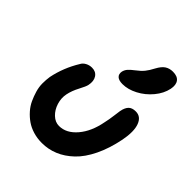

<svg xmlns="http://www.w3.org/2000/svg" viewBox="-211 -934 1031 1031"><g transform="rotate(45 304.5 -418.5)"><path d="M359.9 -564Q331.5 -564 318.8 -575.9Q306.2 -587.9 310.1 -608.9Q313.5 -624 323.7 -636.2Q334 -648.4 355 -664.1Q380.9 -683.6 395.3 -701.2Q409.7 -718.8 424.8 -748Q441.4 -778.8 460.2 -791Q479 -803.2 504.9 -803.2Q539.1 -803.2 553.5 -783.9Q567.9 -764.6 561 -730Q552.2 -687 520 -648.2Q487.8 -609.4 444.3 -586.7Q400.9 -564 359.9 -564ZM276.9 -34.2Q241.7 -34.2 210.4 -43.7Q179.2 -53.2 155.8 -69.6Q132.3 -85.9 112.5 -108.2Q92.8 -130.4 81.1 -155.8Q69.3 -181.2 61.3 -208.7Q53.2 -236.3 53.2 -263.4Q53.2 -290.5 57.1 -315.9Q74.7 -401.9 122.1 -479Q128.9 -492.7 145.5 -502Q162.1 -511.2 182.1 -511.2Q211.9 -511.2 226.6 -489Q241.2 -466.8 233.9 -432.1Q231.4 -418.5 212.2 -382.3Q192.9 -346.2 186 -312Q179.2 -278.8 189.9 -244.1Q200.7 -209.5 224.6 -186.8Q248.5 -164.1 277.8 -164.1Q333 -164.1 377.2 -216.1Q421.4 -268.1 437 -352.1Q443.4 -379.4 447.5 -412.4Q451.7 -445.3 453.1 -453.1Q458.5 -481.9 472.4 -496.6Q486.3 -511.2 514.2 -511.2Q553.7 -511.2 569.3 -469.7Q585 -428.2 570.8 -354Q554.2 -271 523.7 -208.3Q493.2 -145.5 453.6 -108.2Q414.1 -70.8 369.9 -52.5Q325.7 -34.2 276.9 -34.2Z"/></g></svg>

Font: Shantell Sans Irregular Bouncy
Style: Italic
Weight: 600
Italic angle: -11.31°
Designer: Stephen Nixon, Anya Danilova, Shantell Martin
Foundry: Arrow Type
Version: Version 1.006;[9816181b4]